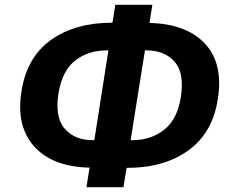

<svg xmlns="http://www.w3.org/2000/svg" viewBox="-20 -757 969 804"><path d="M342 27 355 -55Q252 -57 183 -96Q114 -135 84 -205.5Q54 -276 70 -375Q92 -517 193 -589.5Q294 -662 451 -662L463 -737H618L606 -661Q762 -657 839 -573.5Q916 -490 892 -341Q870 -200 768.5 -127Q667 -54 511 -54H510L497 27ZM594 -546H587L527 -170H534Q611 -170 666.5 -213Q722 -256 737 -349Q753 -452 711 -499Q669 -546 594 -546ZM368 -170H375L434 -546H428Q350 -546 295.5 -504Q241 -462 225 -367Q209 -265 251.5 -217.5Q294 -170 368 -170Z"/></svg>

Font: Mulish ExtraBold
Style: Italic
Weight: 800
Italic angle: -9°
Designer: Vernon Adams
Foundry: Vernon Adams
Version: Version 3.603; ttfautohint (v1.8.3)